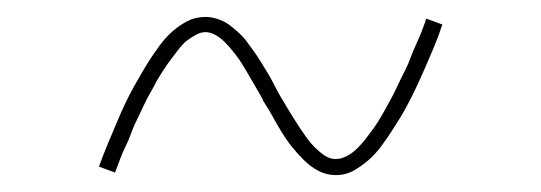

<svg xmlns="http://www.w3.org/2000/svg" viewBox="-20 -401 640 227"><path d="M377 -194Q366 -194 356.5 -199Q347 -204 339.5 -211.5Q332 -219 325.5 -227Q319 -235 313.5 -244Q308 -253 302.5 -263Q297 -273 291 -282V-283Q287 -290 283.5 -296Q280 -302 276.5 -308Q273 -314 269.5 -320Q266 -326 262.5 -331Q259 -336 254.5 -341.5Q250 -347 245.5 -351.5Q241 -356 235 -359.5Q229 -363 223 -363Q217 -363 211 -359.5Q205 -356 201 -353Q197 -350 193 -345Q189 -340 184.5 -334Q180 -328 177.5 -324.5Q175 -321 172.5 -317Q170 -313 167.5 -309Q165 -305 162.5 -300Q160 -295 157 -290Q154 -285 151.5 -279.5Q149 -274 146 -268Q143 -262 140 -255.5Q137 -249 134.5 -242Q132 -235 128.5 -228Q125 -221 122 -213Q119 -205 116 -197L97 -204Q102 -218 107.5 -231Q113 -244 118 -256Q123 -268 128 -278.5Q133 -289 138 -298Q143 -307 148 -315.5Q153 -324 157.5 -331Q162 -338 169 -347.5Q176 -357 184 -364Q192 -371 201.5 -376Q211 -381 223 -381Q230 -381 237.5 -378.5Q245 -376 250.5 -372Q256 -368 262 -362.5Q268 -357 272 -351.5Q276 -346 280 -340.5Q284 -335 288 -328.5Q292 -322 296 -315.5Q300 -309 303.5 -302Q307 -295 311 -288Q315 -281 319 -274.5Q323 -268 327 -261.5Q331 -255 335 -249Q339 -243 343 -237.5Q347 -232 352.5 -226.5Q358 -221 364 -217Q370 -213 377 -213Q383 -213 389 -216Q395 -219 399 -222.5Q403 -226 407 -230.5Q411 -235 415.5 -241Q420 -247 422.5 -250.5Q425 -254 427.5 -258Q430 -262 432.5 -266.5Q435 -271 437.5 -275.5Q440 -280 443 -285.5Q446 -291 448.5 -296.5Q451 -302 454 -308Q457 -314 460 -320Q463 -326 465.5 -333Q468 -340 471.5 -347.5Q475 -355 478 -362.5Q481 -370 484 -379L503 -372Q498 -357 492.5 -344Q487 -331 482 -319.5Q477 -308 472 -297.5Q467 -287 462 -277.5Q457 -268 452 -260Q447 -252 442.5 -245Q438 -238 431 -228.5Q424 -219 416 -212Q408 -205 398.5 -199.5Q389 -194 377 -194Z"/></svg>

Font: Iosevka Slab Thin Extended
Style: Regular
Weight: 100
Width: 7
Monospace: yes
Designer: Belleve Invis
Foundry: Belleve Invis
Version: Version 11.1.1; ttfautohint (v1.8.3)